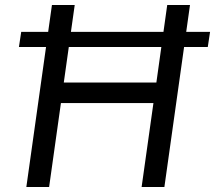

<svg xmlns="http://www.w3.org/2000/svg" viewBox="-20 -743 855 763"><path d="M55.2 -556.1 64.3 -616.4H814.8L805.7 -556.1ZM84.7 0 186.4 -723H276.9L233.5 -414.9H601.4L644.5 -723H735L633.3 0H542.8L589.7 -333.3H222.1L175.2 0Z"/></svg>

Font: Public Sans Thin
Style: Italic
Weight: 100
Italic angle: -8°
Designer: The Public Sans project authors (U.S. Web Design System). Libre Franklin designed by Pablo Impallari and Rodrigo Fuenzal
Version: Version 2.000